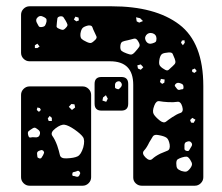

<svg xmlns="http://www.w3.org/2000/svg" viewBox="-20 -591 708 611"><path d="M431 0Q420 0 412 -7.5Q404 -15 404 -26V-321Q404 -396 330 -396H74Q63 -396 55 -404Q47 -412 47 -423V-544Q47 -555 55 -563Q63 -571 74 -571H335Q474 -571 550.5 -513Q627 -455 627 -317V-27Q627 -16 619 -8Q611 0 600 0ZM117 -538Q107 -543 100 -536Q92 -529 97 -519Q101 -512 103 -508Q105 -504 113 -505Q121 -506 123.5 -510Q126 -514 128 -522Q129 -529 126.5 -532Q124 -535 117 -538ZM189 -525Q185 -532 182 -536Q179 -540 171 -539Q163 -537 162.5 -532Q162 -527 161 -519Q160 -511 160 -507Q160 -503 167 -500Q175 -496 179.5 -496Q184 -496 190 -503Q196 -509 194.5 -513.5Q193 -518 189 -525ZM230 -535 220 -538 215 -529 223 -523 231 -526ZM426 -533 413 -536 415 -523 423 -519 435 -524ZM281 -488Q276 -498 274 -504.5Q272 -511 261 -510Q248 -507 243 -502Q238 -497 236 -484Q235 -472 239.5 -467.5Q244 -463 255 -458Q265 -453 270 -454.5Q275 -456 283 -464Q289 -470 287 -475Q285 -480 281 -488ZM478 -468Q478 -481 466 -485Q453 -489 445 -479Q438 -469 446 -458Q453 -449 465 -453Q472 -455 475 -457.5Q478 -460 478 -468ZM420 -459Q414 -470 406.5 -468Q399 -466 387 -463Q376 -461 370 -458.5Q364 -456 363 -445Q362 -433 367 -429Q372 -425 383 -421Q393 -417 398 -417.5Q403 -418 410 -426Q419 -436 423 -442Q427 -448 420 -459ZM567 -463 559 -462 556 -455 562 -447 568 -455ZM99 -452 91 -447V-438H99L106 -443ZM536 -404Q532 -414 529.5 -419.5Q527 -425 516 -424Q503 -423 497 -420Q491 -417 488 -405Q485 -391 487.5 -384.5Q490 -378 502 -371Q512 -364 517 -369Q522 -374 531 -382Q537 -387 538 -391.5Q539 -396 536 -404ZM428 -386 417 -383 419 -373 428 -369 436 -377ZM600 -373 591 -369 592 -362 599 -359 606 -365ZM504 -338 492 -340 489 -330 496 -324 503 -328ZM554 -326Q544 -330 538 -323Q535 -319 537 -316.5Q539 -314 542 -310Q546 -304 551 -305Q557 -307 560.5 -307Q564 -307 564 -313Q564 -319 562 -321.5Q560 -324 554 -326ZM74 0Q63 0 55 -8Q47 -16 47 -27V-289Q47 -300 55 -308Q63 -316 74 -316H243Q254 -316 262 -308Q270 -300 270 -289V-27Q270 -16 262 -8Q254 0 243 0ZM515 -266Q498 -267 487.5 -269Q477 -271 471 -255Q464 -237 469 -228Q474 -219 489 -207Q501 -198 508.5 -204Q516 -210 528 -218Q543 -228 554 -231.5Q565 -235 560 -252Q555 -269 544 -267Q533 -265 515 -266ZM217 -259 207 -260 199 -251 209 -241 219 -249ZM107 -247 99 -249 97 -241 104 -235 110 -241ZM145 -216 138 -222 132 -214 135 -206H145ZM602 -210 592 -216 585 -209 588 -201 596 -200ZM217 -179Q198 -192 186 -194Q174 -196 156 -182Q139 -169 147 -158Q155 -147 162 -128Q168 -110 170.5 -98Q173 -86 192 -87Q216 -88 227 -93.5Q238 -99 245 -122Q251 -145 244 -155Q237 -165 217 -179ZM103 -177Q97 -182 93 -184Q89 -186 83 -182Q75 -177 71 -173.5Q67 -170 70 -160Q72 -152 77.5 -153.5Q83 -155 92 -154Q103 -153 106 -161Q110 -171 103 -177ZM485 -161Q471 -164 466.5 -157Q462 -150 455 -138Q447 -121 438.5 -112Q430 -103 443 -90Q456 -77 465 -85.5Q474 -94 490 -102Q504 -108 513 -111.5Q522 -115 520 -131Q517 -148 509.5 -153Q502 -158 485 -161ZM589 -137Q584 -144 575 -140Q567 -138 567 -129Q567 -122 567 -117.5Q567 -113 573 -111Q580 -109 582 -113Q584 -117 588 -123Q594 -131 589 -137ZM118 -111Q114 -114 111.5 -113.5Q109 -113 104 -111Q97 -108 98 -101Q99 -95 99 -92Q99 -89 105 -87Q110 -86 112 -89Q114 -92 117 -97Q119 -101 120 -104Q121 -107 118 -111ZM585 -83Q579 -92 574 -92.5Q569 -93 559 -90Q550 -87 545.5 -84Q541 -81 541 -71Q541 -60 544 -55.5Q547 -51 557 -47Q567 -44 572.5 -45Q578 -46 585 -55Q591 -63 591 -68.5Q591 -74 585 -83ZM233 -45Q230 -48 227.5 -47.5Q225 -47 221 -45Q216 -44 213 -43Q210 -42 210 -36Q210 -31 213.5 -31Q217 -31 222 -29Q229 -27 232 -32Q234 -36 235 -38.5Q236 -41 233 -45ZM303 -239Q281 -239 281 -261V-324Q281 -346 303 -346H366Q388 -346 388 -324V-261Q388 -239 366 -239ZM366 -327Q362 -334 355 -332Q347 -330 346 -322Q346 -316 346 -313Q346 -310 352 -308Q357 -306 359 -308Q361 -310 365 -314Q370 -321 366 -327ZM317 -288 308 -281 306 -271 318 -267 323 -277Z"/></svg>

Font: Rubik Moonrocks
Style: Regular
Weight: 400
Designer: Hubert and Fischer, NaN
Foundry: Hubert and Fischer, NaN
Version: Version 2.200